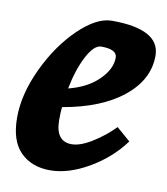

<svg xmlns="http://www.w3.org/2000/svg" viewBox="-65 -559 552 633"><g transform="rotate(10 211.0 -242.5)"><path d="M260 -503Q421 -503 421 -414Q421 -334 348 -275Q275 -216 147 -194Q145 -179 145 -151Q145 -79 199 -79Q228 -79 268 -104Q308 -129 339 -161L385 -121Q341 -61 273 -21.5Q205 18 143.5 18Q82 18 44.5 -19.5Q7 -57 7 -135Q7 -213 48 -300Q89 -387 149 -445Q209 -503 260 -503ZM240 -413Q216 -413 192.5 -368.5Q169 -324 156 -258Q219 -274 256 -310.5Q293 -347 293 -385Q293 -413 240 -413Z"/></g></svg>

Font: Andada
Style: Bold Italic
Weight: 700
Italic angle: -8.29999°
Designer: Carolina Giovagnoli
Foundry: Carolina Giovagnoli
Version: Version 1.003